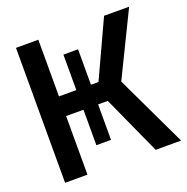

<svg xmlns="http://www.w3.org/2000/svg" viewBox="-125 -818 914 936"><g transform="rotate(-20 331.5 -350.0)"><path d="M56 0V-700H172V-406H377L513 -700H643L482 -370L658 0H526L388 -304H172V0ZM338 -120H262V-590H338Z"/></g></svg>

Font: Tektur Medium
Style: Regular
Weight: 500
Designer: Adam Jagosz
Foundry: Adam Jagosz
Version: Version 1.005;gftools[0.9.30]